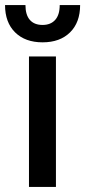

<svg xmlns="http://www.w3.org/2000/svg" viewBox="-56 -742 338 762"><path d="M59 0V-518H166V0ZM113 -574Q44 -574 4 -613.5Q-36 -653 -36 -722H45Q45 -683 62.5 -663Q80 -643 113 -643Q145 -643 163 -663Q181 -683 181 -722H262Q262 -653 222 -613.5Q182 -574 113 -574Z"/></svg>

Font: TikTok Sans 24pt Medium
Style: Regular
Weight: 500
Version: Version 4.000